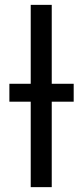

<svg xmlns="http://www.w3.org/2000/svg" viewBox="-20 -770 341 790"><path d="M192.9 0V-750H106.4V0ZM283.2 -351.6V-425.3H18.6V-351.6Z"/></svg>

Font: Roboto Condensed
Style: Regular
Weight: 400
Designer: Google
Version: Version 2.134; 2016